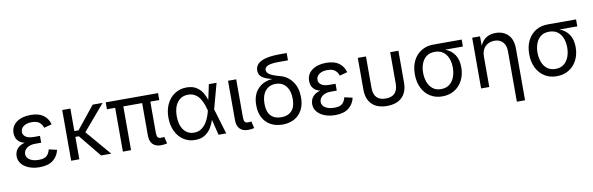

<svg xmlns="http://www.w3.org/2000/svg" viewBox="-57 -1279 6280 2035"><g transform="rotate(-10 3082.5 -262.0)"><path d="M275.4 9.8Q211.9 9.8 161.4 -9.8Q110.8 -29.3 81.8 -64.7Q52.7 -100.1 52.7 -147.5Q52.7 -170.4 61.8 -194.8Q70.8 -219.2 94.5 -240.2Q118.2 -261.2 161.1 -272.9Q121.1 -284.2 100.1 -303.7Q79.1 -323.2 71.3 -346.4Q63.5 -369.6 63.5 -392.1Q63.5 -467.8 122.1 -510.3Q180.7 -552.7 273.9 -552.7Q359.9 -552.7 409.7 -517.1Q459.5 -481.4 477.5 -416.5L393.6 -393.6Q382.3 -431.6 354 -453.4Q325.7 -475.1 273.4 -475.1Q218.8 -475.1 185.8 -451.7Q152.8 -428.2 152.8 -390.6Q152.8 -357.9 181.9 -337.4Q210.9 -316.9 269 -316.9H334.5V-243.2H269Q211.9 -243.2 178.7 -217Q145.5 -190.9 145.5 -153.3Q145.5 -115.7 181.9 -92.3Q218.3 -68.8 279.3 -68.8Q337.9 -68.8 364 -92Q390.1 -115.2 400.9 -159.7L487.3 -140.1Q471.7 -71.3 419.4 -30.8Q367.2 9.8 275.4 9.8Z M702.1 -545.9V-303.7H747.1L941.9 -545.9H1048.8L814.9 -271L1045.9 0H936.5L739.7 -241.2H702.1V0H614.3V-545.9Z M1583.5 3.9Q1522 3.9 1491.7 -29.1Q1461.4 -62 1461.4 -121.1V-471.2H1258.8V0H1170.9V-471.2H1082.5V-545.9H1645.5V-471.2H1549.3V-143.1Q1549.3 -105 1558.3 -89.6Q1567.4 -74.2 1594.7 -74.2Q1608.9 -74.2 1616.2 -75.2Q1623.5 -76.2 1629.9 -78.1L1647.5 -4.4Q1636.7 -1.5 1619.9 1.2Q1603 3.9 1583.5 3.9Z M1948.2 11.7Q1877.9 11.7 1823.7 -24.4Q1769.5 -60.5 1739 -124.3Q1708.5 -188 1708.5 -270.5Q1708.5 -354 1739.5 -417.5Q1770.5 -481 1825.7 -516.8Q1880.9 -552.7 1952.1 -552.7Q2015.1 -552.7 2056.4 -527.1Q2097.7 -501.5 2121.6 -462.2Q2145.5 -422.9 2157.2 -381.8L2192.4 -545.9H2275.4L2201.2 -272.9L2283.2 0H2200.2L2159.2 -167.5Q2146 -125.5 2120.8 -84.2Q2095.7 -43 2053.7 -15.6Q2011.7 11.7 1948.2 11.7ZM2133.8 -272.9 2133.3 -274.4Q2127 -300.3 2115.5 -334Q2104 -367.7 2084.2 -399.9Q2064.5 -432.1 2032.7 -453.1Q2001 -474.1 1954.6 -474.1Q1882.3 -474.1 1840.1 -419.4Q1797.9 -364.7 1797.9 -270Q1797.9 -176.8 1839.1 -121.8Q1880.4 -66.9 1949.7 -66.9Q1995.1 -66.9 2027.3 -88.4Q2059.6 -109.9 2081.1 -142.8Q2102.5 -175.8 2115 -210.4Q2127.4 -245.1 2133.3 -271.5Z M2521.5 3.9Q2460 3.9 2429.4 -29.1Q2398.9 -62 2398.9 -121.1V-545.9H2486.8V-143.1Q2486.8 -105.5 2495.8 -90.1Q2504.9 -74.7 2532.2 -74.7Q2546.4 -74.7 2553.7 -75.7Q2561 -76.7 2567.4 -78.6L2585 -4.4Q2573.2 -1 2556.2 1.5Q2539.1 3.9 2521.5 3.9Z M2889.2 11.7Q2817.4 11.7 2762.9 -17.8Q2708.5 -47.4 2678.2 -103.3Q2647.9 -159.2 2647.9 -237.8Q2647.9 -350.1 2707.5 -413.1Q2767.1 -476.1 2865.2 -482.9Q2794.4 -499 2758.3 -524.7Q2722.2 -550.3 2722.2 -598.1Q2722.2 -727.5 2986.8 -727.5H3062V-648.9H2967.3Q2885.3 -648.9 2848.1 -634.5Q2811 -620.1 2811 -588.9Q2811 -560.5 2842.3 -540Q2873.5 -519.5 2949.2 -499.5Q3032.2 -477.5 3081.3 -409.2Q3130.4 -340.8 3130.4 -238.8Q3130.4 -159.2 3100.1 -103.3Q3069.8 -47.4 3015.6 -17.8Q2961.4 11.7 2889.2 11.7ZM2889.2 -66.9Q2960.4 -66.9 3000.7 -109.4Q3041 -151.9 3041 -237.8Q3041 -324.7 3000.7 -375.2Q2960.4 -425.8 2889.2 -425.8Q2817.9 -425.8 2777.3 -375.5Q2736.8 -325.2 2736.8 -237.8Q2736.8 -151.4 2777.1 -109.1Q2817.4 -66.9 2889.2 -66.9Z M3456.5 9.8Q3393.1 9.8 3342.5 -9.8Q3292 -29.3 3262.9 -64.7Q3233.9 -100.1 3233.9 -147.5Q3233.9 -170.4 3242.9 -194.8Q3252 -219.2 3275.6 -240.2Q3299.3 -261.2 3342.3 -272.9Q3302.2 -284.2 3281.2 -303.7Q3260.3 -323.2 3252.4 -346.4Q3244.6 -369.6 3244.6 -392.1Q3244.6 -467.8 3303.2 -510.3Q3361.8 -552.7 3455.1 -552.7Q3541 -552.7 3590.8 -517.1Q3640.6 -481.4 3658.7 -416.5L3574.7 -393.6Q3563.5 -431.6 3535.2 -453.4Q3506.8 -475.1 3454.6 -475.1Q3399.9 -475.1 3366.9 -451.7Q3334 -428.2 3334 -390.6Q3334 -357.9 3363 -337.4Q3392.1 -316.9 3450.2 -316.9H3515.6V-243.2H3450.2Q3393.1 -243.2 3359.9 -217Q3326.7 -190.9 3326.7 -153.3Q3326.7 -115.7 3363 -92.3Q3399.4 -68.8 3460.4 -68.8Q3519 -68.8 3545.2 -92Q3571.3 -115.2 3582 -159.7L3668.5 -140.1Q3652.8 -71.3 3600.6 -30.8Q3548.3 9.8 3456.5 9.8Z M4013.7 9.8Q3909.2 9.8 3852.3 -45.9Q3795.4 -101.6 3795.4 -204.1V-545.9H3883.3V-208.5Q3883.3 -70.3 4013.7 -70.3Q4144 -70.3 4144 -208.5V-545.9H4232.4V-204.1Q4232.4 -101.6 4175.5 -45.9Q4118.7 9.8 4013.7 9.8Z M4608.9 11.7Q4534.7 11.7 4478.5 -23.7Q4422.4 -59.1 4391.4 -122.3Q4360.4 -185.5 4360.4 -269.5Q4360.4 -353.5 4391.6 -415.5Q4422.9 -477.5 4478.8 -511.7Q4534.7 -545.9 4608.9 -545.9H4913.6V-471.2H4721.7Q4785.2 -448.2 4821.8 -394.8Q4858.4 -341.3 4858.4 -256.8Q4858.4 -179.2 4827.1 -118.4Q4795.9 -57.6 4739.7 -22.9Q4683.6 11.7 4608.9 11.7ZM4608.9 -467.3Q4554.2 -467.3 4519 -440.4Q4483.9 -413.6 4466.8 -368.7Q4449.7 -323.7 4449.7 -269.5Q4449.7 -215.8 4466.8 -169.4Q4483.9 -123 4519 -95Q4554.2 -66.9 4608.9 -66.9Q4664.1 -66.9 4699.7 -95.2Q4735.4 -123.5 4752.4 -169.7Q4769.5 -215.8 4769.5 -269.5Q4769.5 -323.7 4752.4 -368.7Q4735.4 -413.6 4699.7 -440.4Q4664.1 -467.3 4608.9 -467.3Z M5114.3 -327.1V0H5026.4V-545.9H5110.8L5111.3 -444.8Q5137.7 -502.9 5180.4 -527.8Q5223.1 -552.7 5278.3 -552.7Q5361.3 -552.7 5412.4 -501.5Q5463.4 -450.2 5463.4 -346.7V204.1H5375V-339.4Q5375 -402.3 5342 -438Q5309.1 -473.6 5252 -473.6Q5192.9 -473.6 5153.6 -435.3Q5114.3 -397 5114.3 -327.1Z M5839.8 11.7Q5765.6 11.7 5709.5 -23.7Q5653.3 -59.1 5622.3 -122.3Q5591.3 -185.5 5591.3 -269.5Q5591.3 -353.5 5622.6 -415.5Q5653.8 -477.5 5709.7 -511.7Q5765.6 -545.9 5839.8 -545.9H6144.5V-471.2H5952.6Q6016.1 -448.2 6052.7 -394.8Q6089.4 -341.3 6089.4 -256.8Q6089.4 -179.2 6058.1 -118.4Q6026.9 -57.6 5970.7 -22.9Q5914.6 11.7 5839.8 11.7ZM5839.8 -467.3Q5785.2 -467.3 5750 -440.4Q5714.8 -413.6 5697.8 -368.7Q5680.7 -323.7 5680.7 -269.5Q5680.7 -215.8 5697.8 -169.4Q5714.8 -123 5750 -95Q5785.2 -66.9 5839.8 -66.9Q5895 -66.9 5930.7 -95.2Q5966.3 -123.5 5983.4 -169.7Q6000.5 -215.8 6000.5 -269.5Q6000.5 -323.7 5983.4 -368.7Q5966.3 -413.6 5930.7 -440.4Q5895 -467.3 5839.8 -467.3Z"/></g></svg>

Font: Inter-Regular
Style: Regular
Weight: 400
Designer: Rasmus Andersson
Foundry: rsms
Version: Version 4.000;git-a52131595